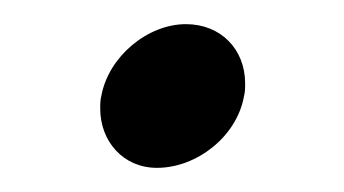

<svg xmlns="http://www.w3.org/2000/svg" viewBox="-20 -349 285 159"><path d="M63 -259C63 -232 82 -210 110 -210C143 -210 176 -236 182 -269C183 -273 183 -276 183 -280C183 -308 163 -329 134 -329C102 -329 70 -302 64 -270C63 -266 63 -263 63 -259Z"/></svg>

Font: KpSans
Style: Italic
Weight: 400
Italic angle: -11°
Version: Version 0.66